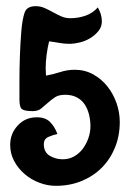

<svg xmlns="http://www.w3.org/2000/svg" viewBox="-20 -607 416 622"><path d="M95 -587Q111 -587 124.5 -581Q138 -575 151.5 -567.5Q165 -560 178.5 -554Q192 -548 208 -548Q233 -548 256.5 -556Q280 -564 297 -583Q310 -560 310 -538Q310 -520 299 -506.5Q288 -493 272.5 -483.5Q257 -474 238.5 -469.5Q220 -465 205 -465Q188 -465 172 -468Q156 -471 139 -473Q134 -452 131 -429.5Q128 -407 128 -385L129 -362Q152 -366 175 -373.5Q198 -381 222 -381Q255 -381 282 -366Q309 -351 328 -327Q347 -303 357.5 -273Q368 -243 368 -212Q368 -167 352.5 -129Q337 -91 309.5 -63.5Q282 -36 244 -20.5Q206 -5 161 -5Q134 -5 107.5 -15Q81 -25 60 -43Q39 -61 26 -85Q13 -109 13 -138Q13 -174 37.5 -200.5Q62 -227 99 -227Q127 -227 142 -212Q157 -197 166 -173Q152 -170 137 -163.5Q122 -157 122 -140Q122 -114 141 -102.5Q160 -91 183 -91Q204 -91 220.5 -100.5Q237 -110 248.5 -125.5Q260 -141 266.5 -160Q273 -179 273 -198Q273 -217 268.5 -235.5Q264 -254 254.5 -268.5Q245 -283 229 -291.5Q213 -300 191 -300Q170 -300 157.5 -291.5Q145 -283 134.5 -273.5Q124 -264 113.5 -255.5Q103 -247 86 -247Q62 -247 52.5 -252.5Q43 -258 43 -284Q43 -309 43 -347.5Q43 -386 44.5 -427Q46 -468 49 -505Q52 -542 59 -564Q63 -577 72.5 -582Q82 -587 95 -587Z"/></svg>

Font: Gloria
Style: Regular
Weight: 400
Designer: Peter Wiegel
Foundry: Peter Wiegel
Version: Version 1.000